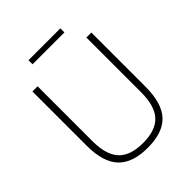

<svg xmlns="http://www.w3.org/2000/svg" viewBox="-246 -1035 1184 1184"><g transform="rotate(-45 346.0 -443.0)"><path d="M346.5 9Q213.5 9 151 -57.8Q88.5 -124.5 88.5 -268V-740H133.5V-262Q133.5 -143 184.5 -87.8Q235.5 -32.5 346.5 -32.5Q457 -32.5 508 -87.8Q559 -143 559 -262V-740H602.5V-268Q602.5 -124.5 540.8 -57.8Q479 9 346.5 9ZM207.5 -858V-893.5H485.5V-858Z"/></g></svg>

Font: Encode Sans XLt
Style: Regular
Weight: 200
Designer: Multiple Designers
Foundry: Impallari Type
Version: Version 3.002; ttfautohint (v1.8.3) -l 8 -r 50 -G 200 -x 14 